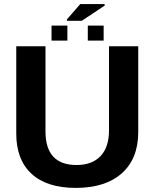

<svg xmlns="http://www.w3.org/2000/svg" viewBox="-20 -916 762 946"><path d="M353 9.8Q210.9 9.8 135.5 -59.6Q60.1 -128.9 60.1 -257.8V-688H204.1V-269Q204.1 -103 356.9 -103Q434.1 -103 475.6 -147.2Q517.1 -191.4 517.1 -273.9V-688H661.1V-265.1Q661.1 -134.3 580.3 -62.3Q499.5 9.8 353 9.8ZM375.5 -896H495.6V-888.2L382.8 -813.5H309.6V-820.3ZM412.6 -715.8V-790H490.7V-715.8ZM233.9 -715.8V-790H312V-715.8Z"/></svg>

Font: Arimo
Style: Bold
Weight: 700
Designer: Steve Matteson
Foundry: Monotype Imaging Inc.
Version: Version 1.33